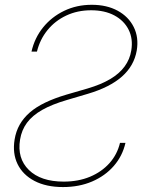

<svg xmlns="http://www.w3.org/2000/svg" viewBox="-20 -758 603 789"><path d="M238.8 10.7Q169.9 10.7 121.8 -14.4Q73.7 -39.6 52.2 -83.7Q30.8 -127.9 40 -184.6Q45.4 -218.3 61 -245.8Q76.7 -273.4 102.5 -295.9Q128.4 -318.4 166 -336.4Q203.6 -354.5 252.9 -369.1L340.3 -394.5Q395 -410.6 432.6 -432.9Q470.2 -455.1 491.9 -484.6Q513.7 -514.2 519.5 -550.8Q527.3 -598.6 508.5 -636Q489.7 -673.3 450 -694.6Q410.2 -715.8 354.5 -715.8Q298.3 -715.8 252.2 -694.1Q206.1 -672.4 175 -634Q144 -595.7 131.8 -545.9H109.4Q122.1 -602.1 157 -645.3Q191.9 -688.5 243.4 -713.4Q294.9 -738.3 356.9 -738.3Q418.9 -738.3 463.6 -713.9Q508.3 -689.5 529.5 -647Q550.8 -604.5 542 -550.8Q531.2 -487.8 481.4 -443.6Q431.6 -399.4 341.3 -372.6L255.4 -347.2Q193.4 -329.1 153.1 -306.2Q112.8 -283.2 90.8 -253.4Q68.8 -223.6 62.5 -184.6Q49.8 -107.4 98.6 -59.6Q147.5 -11.7 241.7 -11.7Q301.8 -11.7 349.9 -31.7Q397.9 -51.8 429.9 -87.6Q461.9 -123.5 473.1 -170.9H495.6Q483.4 -117.2 447.8 -76.2Q412.1 -35.2 358.6 -12.2Q305.2 10.7 238.8 10.7Z"/></svg>

Font: Inter 28pt Thin
Style: Italic
Weight: 250
Italic angle: -9.3988°
Designer: Rasmus Andersson
Foundry: rsms
Version: Version 4.001;git-66647c0bb